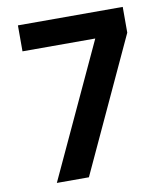

<svg xmlns="http://www.w3.org/2000/svg" viewBox="-87 -834 821 939"><g transform="rotate(-10 323.5 -365.0)"><path d="M65.4 -631.8V-760.7H585.9V-632.8L278.3 31.2H119.1L426.8 -631.8Z"/></g></svg>

Font: GenEi M Gothic v2 Bold
Style: Regular
Weight: 700
Version: Version 2.0